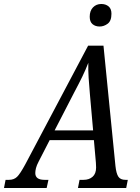

<svg xmlns="http://www.w3.org/2000/svg" viewBox="-67 -943 701 963"><path d="M-47 0 -39 -41H-22Q3 -41 18.5 -56Q34 -71 60 -119L375 -714H452L512 -111Q516 -73 526.5 -57Q537 -41 562 -41H574L566 0H324L332 -41H352Q380 -41 397.5 -56.5Q415 -72 415 -103Q415 -115 414 -127L404 -240H182L127 -133Q117 -114 113.5 -100Q110 -86 110 -75Q110 -41 156 -41H176L167 0ZM305 -479 207 -289H400L384 -470Q380 -514 377.5 -553Q375 -592 376 -628Q362 -592 346 -559Q330 -526 305 -479ZM433 -810Q411 -810 397 -822Q383 -834 383 -859Q383 -889 399.5 -906Q416 -923 441 -923Q463 -923 477.5 -911Q492 -899 492 -874Q492 -838 473 -824Q454 -810 433 -810Z"/></svg>

Font: Noto Serif Condensed
Style: Italic
Weight: 400
Width: 3
Italic angle: -12°
Designer: Monotype Design Team
Foundry: Monotype Imaging Inc.
Version: Version 2.014; ttfautohint (v1.8.4.7-5d5b)